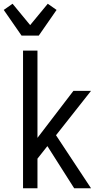

<svg xmlns="http://www.w3.org/2000/svg" viewBox="-43 -1005 563 1025"><path d="M80 0V-735H157V-269L349 -520H443L256 -283L443 0H353L210 -225L157 -158V0ZM72 -815 -23 -952 24 -985 118 -871 212 -985 259 -952 164 -815Z"/></svg>

Font: Moesevka
Style: Regular
Weight: 400
Monospace: yes
Designer: Belleve Invis
Foundry: Belleve Invis
Version: Version 32.5.0; ttfautohint (v1.8.4)